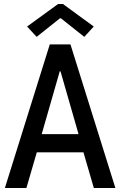

<svg xmlns="http://www.w3.org/2000/svg" viewBox="-20 -942 602 962"><path d="M4.4 0 229.5 -719.7H333L558.1 0H450.2L389.6 -208L380.4 -246.1L283.2 -584.5H279.3L182.1 -246.1L172.9 -208L112.3 0ZM126.5 -178.7V-270H436V-178.7ZM163.6 -757.3 115.7 -809.1 271 -921.9H295.4L449.7 -809.1L402.3 -757.3L284.7 -850.6H280.8Z"/></svg>

Font: Reddit Mono Medium
Style: Regular
Weight: 500
Monospace: yes
Designer: Stephen Hutchings
Foundry: Reddit
Version: Version 1.014